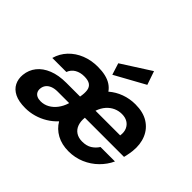

<svg xmlns="http://www.w3.org/2000/svg" viewBox="-165 -1015 1276 1276"><g transform="rotate(45 472.5 -377.5)"><path d="M197 12Q135 12 97 -7Q59 -26 42.5 -59Q26 -92 30 -133Q35 -183 65 -220.5Q95 -258 147.5 -279Q200 -300 272 -300H401Q408 -338 404 -363.5Q400 -389 381.5 -402Q363 -415 326 -415Q289 -415 261 -399Q233 -383 221 -351H89Q104 -404 141 -443Q178 -482 230.5 -503Q283 -524 345 -524Q385 -524 417 -516.5Q449 -509 472.5 -493.5Q496 -478 511 -456Q549 -489 597 -506.5Q645 -524 698 -524Q771 -524 819 -494Q867 -464 889 -411.5Q911 -359 904 -292Q903 -281 900.5 -267.5Q898 -254 895.5 -242Q893 -230 891 -223H523Q519 -187 529 -158.5Q539 -130 563 -114Q587 -98 622 -98Q663 -98 690 -115Q717 -132 734 -159H870Q848 -111 808.5 -72Q769 -33 716.5 -10.5Q664 12 604 12Q540 12 492.5 -14Q445 -40 419 -85Q390 -54 354.5 -32.5Q319 -11 279 0.5Q239 12 197 12ZM237 -92Q270 -92 298 -107.5Q326 -123 347 -150.5Q368 -178 379 -213L380 -218H272Q243 -218 222 -209.5Q201 -201 189.5 -186Q178 -171 176 -151Q174 -133 181 -119.5Q188 -106 202.5 -99Q217 -92 237 -92ZM540 -306H772Q777 -340 766 -364.5Q755 -389 733 -402Q711 -415 680 -415Q650 -415 623 -403Q596 -391 574.5 -367Q553 -343 540 -306ZM450 -554 424 -636 629 -767 662 -671Z"/></g></svg>

Font: DM Sans 12pt
Style: Bold Italic
Weight: 700
Italic angle: -10°
Version: Version 4.004;gftools[0.9.30]